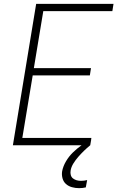

<svg xmlns="http://www.w3.org/2000/svg" viewBox="-20 -755 640 998"><path d="M47 0 168 -735H570L564 -697H205L156 -401H453L447 -363H150L96 -38H455L449 0ZM391 223Q372 223 354 218Q336 213 323 201.5Q310 190 305 172Q300 154 303 135Q308 109 323 83.5Q338 58 359 37.5Q380 17 404 0Q428 -17 454 -29L449 0Q432 14 417 28.5Q402 43 387.5 59.5Q373 76 361.5 94.5Q350 113 347 132Q345 144 348 155Q351 166 359.5 172.5Q368 179 378.5 182Q389 185 401 185Q409 185 417 184Q425 183 433 181L426 219Q418 221 409 222Q400 223 391 223Z"/></svg>

Font: Iosevka Aile XLt Obl
Style: Regular
Weight: 200
Italic angle: -9°
Designer: Belleve Invis
Foundry: Belleve Invis
Version: Version 31.1.0; ttfautohint (v1.8.4)